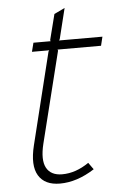

<svg xmlns="http://www.w3.org/2000/svg" viewBox="-55 -812 537 861"><g transform="rotate(-5 213.5 -381.5)"><path d="M314 -71.8 335.9 -41Q256.8 9.8 180.2 9.8Q111.8 9.8 84 -36.1Q56.2 -82 78.1 -170.9L180.2 -585L184.1 -589.8H106L116.2 -629.9H193.8L191.9 -634.8L221.2 -750L269 -772.9L234.9 -634.8L231 -629.9H426.8L417 -589.8H221.2L223.1 -585L121.1 -174.8Q103.5 -103 123 -66.9Q142.6 -30.8 193.8 -30.8Q254.4 -30.8 314 -71.8Z"/></g></svg>

Font: Sinkin Sans 200 X Light Italic
Style: Regular
Weight: 200
Italic angle: -112°
Designer: Keith Bates
Foundry: K-Type
Version: Sinkin Sans (version 1.0)  by Keith Bates   •   © 2014   www